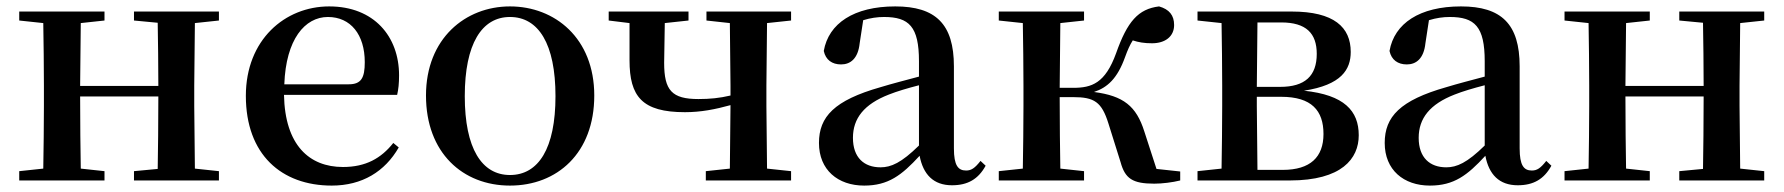

<svg xmlns="http://www.w3.org/2000/svg" viewBox="-20 -563 5565 599"><path d="M398 -499 472 -492C473 -437 474 -356 474 -295H230L232 -491L306 -499V-527H40V-499L115 -491C116 -435 117 -351 117 -296V-232C117 -177 116 -93 115 -37L40 -29V0H306V-29L232 -37C231 -93 230 -181 230 -262H474C474 -180 473 -93 472 -36L398 -29V0H663V-29L588 -37L586 -232V-296L588 -491L663 -499V-527H398Z M1015 16C1110 16 1181 -28 1224 -103L1207 -117C1169 -69 1121 -42 1050 -42C945 -42 869 -110 866 -267H1219C1223 -284 1225 -303 1225 -328C1225 -449 1147 -543 1007 -543C869 -543 747 -439 747 -264C747 -81 858 16 1015 16ZM867 -300C872 -440 931 -510 1003 -510C1074 -510 1118 -455 1118 -369C1118 -320 1107 -300 1068 -300Z M1571 16C1718 16 1834 -85 1834 -265C1834 -444 1711 -543 1571 -543C1432 -543 1309 -443 1309 -265C1309 -86 1424 16 1571 16ZM1571 -17C1483 -17 1430 -100 1430 -263C1430 -426 1483 -510 1571 -510C1660 -510 1713 -426 1713 -263C1713 -100 1660 -17 1571 -17Z M2184 -499 2257 -491 2259 -296V-265C2225 -257 2195 -254 2159 -254C2076 -254 2052 -281 2052 -367L2054 -491L2128 -499V-527H1879V-499L1944 -491V-375C1944 -262 1983 -213 2117 -213C2167 -213 2212 -222 2259 -235L2257 -37L2182 -29V0H2448V-29L2373 -37L2371 -232V-296L2373 -491L2448 -499V-527H2184Z M2950 15C2999 15 3032 -4 3055 -46L3039 -61C3021 -38 3010 -31 2994 -31C2969 -31 2956 -47 2956 -100V-356C2956 -488 2899 -543 2773 -543C2644 -543 2565 -490 2550 -404C2556 -376 2576 -362 2604 -362C2633 -362 2657 -380 2662 -428L2673 -500C2696 -507 2717 -510 2738 -510C2816 -510 2847 -480 2847 -372V-324C2806 -313 2763 -302 2727 -291C2583 -250 2535 -199 2535 -117C2535 -33 2594 16 2676 16C2751 16 2793 -16 2849 -77C2860 -19 2892 15 2950 15ZM2847 -109C2792 -55 2760 -41 2727 -41C2676 -41 2641 -71 2641 -133C2641 -194 2676 -238 2753 -268C2778 -278 2812 -288 2847 -297Z M3476 -57C3490 -6 3513 10 3581 10C3606 10 3638 6 3662 0V-28L3588 -36L3550 -153C3525 -232 3485 -264 3393 -276C3435 -290 3466 -318 3490 -385C3498 -407 3505 -423 3514 -437C3532 -431 3550 -428 3574 -428C3615 -428 3643 -449 3643 -485C3643 -515 3628 -534 3596 -543C3531 -535 3497 -496 3462 -397C3428 -303 3386 -289 3328 -289H3286L3288 -491L3362 -499V-527H3096V-499L3171 -491C3172 -435 3173 -351 3173 -296V-232C3173 -177 3172 -93 3171 -37L3096 -29V0H3362V-29L3288 -37C3287 -93 3286 -180 3286 -260H3328C3394 -260 3417 -245 3438 -178Z M3789 0H4004C4166 0 4219 -68 4219 -141C4219 -217 4174 -267 4048 -280C4165 -298 4194 -346 4194 -401C4194 -478 4142 -527 4010 -527H3716V-499L3791 -491C3792 -435 3793 -351 3793 -296V-232C3793 -177 3792 -93 3791 -37L3716 -29V0ZM3903 -493H3977C4055 -493 4088 -459 4088 -395C4088 -326 4051 -292 3974 -292H3901ZM3901 -261H3977C4072 -261 4109 -218 4109 -145C4109 -73 4068 -33 3982 -33H3903L3901 -232Z M4715 15C4764 15 4797 -4 4820 -46L4804 -61C4786 -38 4775 -31 4759 -31C4734 -31 4721 -47 4721 -100V-356C4721 -488 4664 -543 4538 -543C4409 -543 4330 -490 4315 -404C4321 -376 4341 -362 4369 -362C4398 -362 4422 -380 4427 -428L4438 -500C4461 -507 4482 -510 4503 -510C4581 -510 4612 -480 4612 -372V-324C4571 -313 4528 -302 4492 -291C4348 -250 4300 -199 4300 -117C4300 -33 4359 16 4441 16C4516 16 4558 -16 4614 -77C4625 -19 4657 15 4715 15ZM4612 -109C4557 -55 4525 -41 4492 -41C4441 -41 4406 -71 4406 -133C4406 -194 4441 -238 4518 -268C4543 -278 4577 -288 4612 -297Z M5219 -499 5293 -492C5294 -437 5295 -356 5295 -295H5051L5053 -491L5127 -499V-527H4861V-499L4936 -491C4937 -435 4938 -351 4938 -296V-232C4938 -177 4937 -93 4936 -37L4861 -29V0H5127V-29L5053 -37C5052 -93 5051 -181 5051 -262H5295C5295 -180 5294 -93 5293 -36L5219 -29V0H5484V-29L5409 -37L5407 -232V-296L5409 -491L5484 -499V-527H5219Z"/></svg>

Font: Noto Serif CJK JP SemiBold
Style: Regular
Weight: 600
Designer: Ryoko NISHIZUKA 西塚涼子 (kana & ideographs); Frank Grießhammer (Latin, Greek & Cyrillic); Wenlong ZHANG 张文龙 (bopomofo); San
Foundry: Adobe
Version: Version 2.001;hotconv 1.1.0;makeotfexe 2.6.0